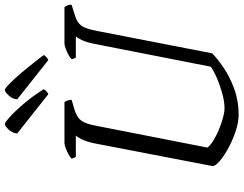

<svg xmlns="http://www.w3.org/2000/svg" viewBox="-124 -860 985 776"><g transform="rotate(-90 368.0 -472.5)"><path d="M292 0Q262 0 227 -11.5Q192 -23 160 -40Q128 -57 107 -74.5Q86 -92 84 -104L176 -582Q183 -615 192.5 -634Q202 -653 208 -658H122Q120 -660 117.5 -664.5Q115 -669 115 -676Q121 -682 133.5 -688.5Q146 -695 158.5 -699.5Q171 -704 177 -704H343Q346 -700 349 -692.5Q352 -685 352 -675L308 -662Q281 -653 268 -636Q255 -619 247 -575L159 -126Q168 -114 188.5 -101.5Q209 -89 233.5 -79Q258 -69 280.5 -63Q303 -57 318 -57Q345 -57 379 -66.5Q413 -76 442.5 -89Q472 -102 486 -113L578 -582Q584 -613 593 -632.5Q602 -652 609 -658H523Q521 -660 519 -665Q517 -670 517 -676Q523 -682 535.5 -688.5Q548 -695 560.5 -699.5Q573 -704 579 -704H727Q729 -701 733 -693.5Q737 -686 736 -675L691 -661Q665 -653 652 -636Q639 -619 630 -570L540 -107Q520 -87 483 -61.5Q446 -36 397 -18Q348 0 292 0ZM513 -769 354 -895Q355 -913 369.5 -929Q384 -945 392 -945Q401 -945 440 -902Q479 -859 533 -788Q531 -783 525 -777.5Q519 -772 513 -769ZM375 -769 216 -895Q217 -913 231.5 -929Q246 -945 254 -945Q260 -945 282 -925.5Q304 -906 334.5 -870.5Q365 -835 395 -788Q393 -783 387 -777.5Q381 -772 375 -769Z"/></g></svg>

Font: Texturina 72pt 72pt Light
Style: Italic
Weight: 300
Italic angle: -11°
Designer: Guillermo Torres Carreño
Foundry: Omnibus-Type
Version: Version 1.002; ttfautohint (v1.8.3)